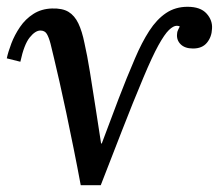

<svg xmlns="http://www.w3.org/2000/svg" viewBox="-38 -536 645 566"><path d="M200 10Q190 -44 179 -98.5Q168 -153 157.5 -203Q147 -253 137.5 -294.5Q128 -336 121 -365.5Q114 -395 111 -407Q106 -426 100 -436Q94 -446 81 -446Q66 -446 49.5 -425.5Q33 -405 22 -354L-18 -364Q-14 -383 -4.5 -408Q5 -433 21 -456.5Q37 -480 60.5 -495Q84 -510 115 -511Q146 -512 164 -501Q182 -490 193 -467Q204 -444 211 -409Q219 -374 227 -324.5Q235 -275 243.5 -220Q252 -165 260 -113H262Q288 -183 311.5 -244.5Q335 -306 360 -364Q380 -411 402 -445Q424 -479 451.5 -497.5Q479 -516 515 -516Q553 -516 571 -496Q589 -476 587 -451Q586 -427 572 -410Q558 -393 531 -393Q507 -393 494.5 -405.5Q482 -418 484 -436Q484 -442 487 -448Q490 -454 492 -458Q489 -460 483 -460Q473 -460 460 -447.5Q447 -435 429 -402.5Q411 -370 385 -308Q353 -232 322 -152Q291 -72 259 10Z"/></svg>

Font: Lora Medium
Style: Italic
Weight: 500
Italic angle: -3°
Designer: Olga Karpushina, Alexei Vanyashin (Cyrillic)
Foundry: Cyreal
Version: Version 3.004